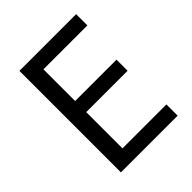

<svg xmlns="http://www.w3.org/2000/svg" viewBox="-199 -834 955 955"><g transform="rotate(-45 278.0 -357.0)"><path d="M496 0H97V-714H496V-635H187V-412H478V-334H187V-79H496Z"/></g></svg>

Font: Noto Sans Vai
Style: Regular
Weight: 400
Designer: Monotype Design Team
Foundry: Monotype Imaging Inc.
Version: Version 2.001; ttfautohint (v1.8.4.7-5d5b)